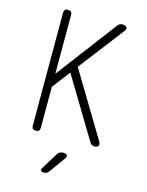

<svg xmlns="http://www.w3.org/2000/svg" viewBox="-141 -825 882 1151"><g transform="rotate(15 300.0 -250.0)"><path d="M160 -15Q160 -2 154 4Q148 10 135 10Q122 10 116 4Q110 -2 110 -15V-715Q110 -728 116 -734Q122 -740 135 -740Q148 -740 154 -734Q160 -728 160 -715V-350L442 -723Q450 -734 457.5 -737Q465 -740 473 -740Q481 -740 487.5 -738Q494 -736 498 -731.5Q502 -727 501.5 -720.5Q501 -714 494 -705L279 -425L520 -25Q525 -16 525 -9.5Q525 -3 521.5 1.5Q518 6 512 8Q506 10 499 10Q490 10 482.5 6Q475 2 470 -7L245 -380L160 -269ZM233 212 294 113Q300 104 308 99.5Q316 95 327 95Q349 95 353.5 103.5Q358 112 345 130L275 227Q270 234 263 237Q256 240 248 240Q231 240 227.5 233Q224 226 233 212Z"/></g></svg>

Font: Maple Mono NL Thin
Style: Regular
Weight: 250
Monospace: yes
Designer: subframe7536
Version: Version 7.000